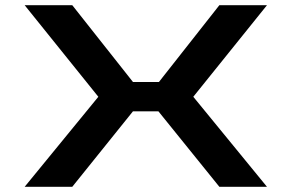

<svg xmlns="http://www.w3.org/2000/svg" viewBox="-20 -720 1140 740"><path d="M75 0 359 -347 75 -700H258.5L492.5 -404H592.5L825.5 -700H1009L725 -347L1009 0H825.5L590.5 -291H492.5L258.5 0Z"/></svg>

Font: Trispace Expanded SemiBold
Style: Regular
Weight: 600
Width: 7
Designer: Tyler Finck
Foundry: Etcetera Type Company
Version: Version 1.210; ttfautohint (v1.8.3)